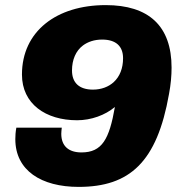

<svg xmlns="http://www.w3.org/2000/svg" viewBox="-20 -720 707 752"><path d="M288 12C488 12 595 -85 642 -352C649 -389 652 -424 652 -455C652 -619 562 -700 394 -700C201 -700 66 -597 66 -428C66 -313 159 -249 282 -249C337 -249 392 -269 430 -301C408 -175 380 -123 299 -123C250 -123 220 -147 220 -196C220 -203 221 -211 222 -220H44C41 -204 40 -189 40 -175C40 -52 142 12 288 12ZM344 -369C290 -369 262 -396 262 -444C262 -486 277 -521 305 -542C324 -556 349 -565 380 -565C434 -565 462 -539 462 -492C462 -452 449 -420 425 -398C405 -380 377 -369 344 -369Z"/></svg>

Font: Archivo Black
Style: Italic
Weight: 900
Italic angle: -10°
Designer: Hector Gatti
Foundry: Omnibus-Type
Version: Version 2.001